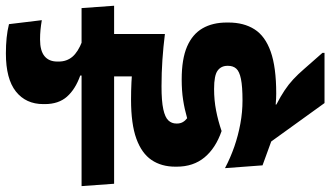

<svg xmlns="http://www.w3.org/2000/svg" viewBox="-277 -683 1122 652"><g transform="rotate(-90 284.0 -357.0)"><path d="M311.5 -530.5H580.5L572.5 -641H303.5ZM494.5 -568H350.5V-467.5H494.5ZM590.5 -530.5 582.5 -641H-22L-14 -530.5ZM350.5 -560.5V-391.5L494.5 -361.5V-560.5ZM430.5 184V177L376 115Q357.5 93.5 340.5 77.8Q323.5 62 303.2 48.5Q283 35 255 20.5V-8.5L48.5 -26.5L129.5 3L260 184ZM39 -154 48.5 -26.5 156.5 -1.5Q186.5 7.5 223 13.8Q259.5 20 292.5 20Q382 20 434.8 1.2Q487.5 -17.5 510.5 -53.8Q533.5 -90 533.5 -142V-148Q533.5 -196 513.8 -230.2Q494 -264.5 451.8 -282.8Q409.5 -301 340.5 -301Q302 -301 271 -296.2Q240 -291.5 208.5 -282.5Q200 -289 195.2 -297.5Q190.5 -306 190.5 -317V-319Q190.5 -335 201 -346.2Q211.5 -357.5 239 -363.5Q266.5 -369.5 316.5 -369.5Q363 -369.5 406.8 -366.5Q450.5 -363.5 494.5 -358V-452Q439 -462 385.2 -467.5Q331.5 -473 271.5 -473Q189 -473 139.2 -455Q89.5 -437 66.8 -403.5Q44 -370 44 -322.5V-318Q44 -261.5 75.5 -223.5Q107 -185.5 165 -165.5Q200 -177.5 234.8 -184.2Q269.5 -191 308 -191Q354 -191 370.2 -179Q386.5 -167 386.5 -145.5V-143.5Q386.5 -126.5 377 -115.8Q367.5 -105 342 -99.8Q316.5 -94.5 269 -94.5Q229 -94.5 189.8 -101.8Q150.5 -109 112.2 -122.2Q74 -135.5 39 -154ZM469.5 -629V-639Q433.5 -653 417.2 -672.2Q401 -691.5 401 -718.5V-723.5Q401 -752 419.5 -767Q438 -782 476 -782Q493 -782 508.5 -780.5Q524 -779 541.5 -776L528 -887.5Q506 -893 481.5 -895.5Q457 -898 428.5 -898Q342 -898 299.2 -864Q256.5 -830 256.5 -771V-766Q256.5 -719 281.8 -690.5Q307 -662 353.5 -645.5V-629Z"/></g></svg>

Font: Anek Devanagari
Style: Bold
Weight: 700
Designer: Kailash Malviya (Devanagari) & Yesha Goshar (Latin)
Foundry: Ek Type
Version: Version 1.003